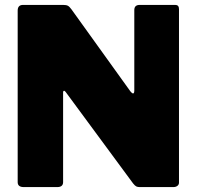

<svg xmlns="http://www.w3.org/2000/svg" viewBox="-20 -762 801 782"><path d="M694 -742Q709 -742 709 -725V-18Q709 -10 702.5 -5Q696 0 686 0H549Q541 0 535.5 -2.5Q530 -5 522 -15L247 -388Q243 -393 240 -392Q237 -391 237 -386V-22Q238 0 213 0H77Q52 0 52 -20V-719Q52 -742 74 -742H237Q250 -742 256.5 -738.5Q263 -735 271 -724L511 -390Q518 -381 522.5 -381.5Q527 -382 527 -394V-721Q527 -742 549 -742Z"/></svg>

Font: Libre Franklin Thin Black
Style: Regular
Weight: 900
Version: Version 3.000